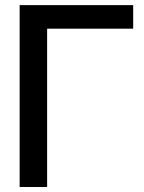

<svg xmlns="http://www.w3.org/2000/svg" viewBox="-20 -748 575 768"><path d="M512.7 -727.5V-633.3H168.5V0H58.6V-727.5Z"/></svg>

Font: Inter Tight Medium
Style: Regular
Weight: 500
Designer: Rasmus Andersson
Foundry: rsms
Version: Version 3.004; ttfautohint (v1.8.4.7-5d5b)